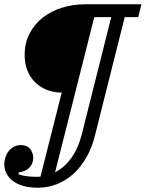

<svg xmlns="http://www.w3.org/2000/svg" viewBox="-33 -718 680 896"><path d="M144 158Q105 158 75.5 149.5Q46 141 26.5 126Q7 111 -3 91Q-13 71 -13 49Q-13 32 -7.5 15.5Q-2 -1 8 -13.5Q18 -26 32.5 -33.5Q47 -41 64 -41Q93 -41 107.5 -23Q122 -5 122 18Q122 45 105 63.5Q88 82 54 87L53 95Q75 103 97 105Q119 107 136 107Q141 107 145.5 107Q150 107 156 106L255 -286Q216 -286 184.5 -299Q153 -312 130 -335Q107 -358 94.5 -390Q82 -422 82 -460Q82 -518 105.5 -562.5Q129 -607 168 -637Q207 -667 258 -682.5Q309 -698 365 -698H627L612 -638H549L411 -89Q397 -31 371 15Q345 61 310.5 92.5Q276 124 233.5 141Q191 158 144 158ZM224 86Q269 63 301 17.5Q333 -28 350 -96L486 -638H407Z"/></svg>

Font: IBM Plex Serif
Style: Bold Italic
Weight: 700
Italic angle: -14°
Designer: Mike Abbink, Paul van der Laan, Pieter van Rosmalen
Foundry: Bold Monday
Version: Version 3.001